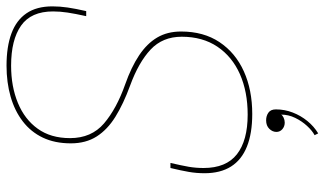

<svg xmlns="http://www.w3.org/2000/svg" viewBox="-223 -561 994 588"><g transform="rotate(-90 274.0 -267.0)"><path d="M219 8.5Q159.5 8.5 119 -7.8Q78.5 -24 58 -56.5Q37.5 -89 37.5 -137.5Q37.5 -162.5 41.5 -185.5Q45.5 -208.5 53.5 -242H69Q61 -207.5 57.2 -185.8Q53.5 -164 53.5 -140.5Q53.5 -71.5 95.5 -38.5Q137.5 -5.5 217 -5.5Q287 -5.5 340.8 -29.2Q394.5 -53 425 -98.2Q455.5 -143.5 455.5 -207.5Q455.5 -266 416.2 -302.8Q377 -339.5 306 -365.5Q250 -386 210.5 -410.5Q171 -435 150 -468Q129 -501 129 -547Q129 -596 146.5 -632.8Q164 -669.5 196.2 -694.2Q228.5 -719 272 -731.5Q315.5 -744 367 -744Q425 -744 465.5 -729Q506 -714 527.2 -683Q548.5 -652 548.5 -603.5Q548.5 -580.5 545 -556.8Q541.5 -533 534 -500H518.5Q526 -534 529.5 -557Q533 -580 533 -601.5Q533 -669 489.5 -699.5Q446 -730 367 -730Q303 -730 252.8 -709.2Q202.5 -688.5 173.8 -648.5Q145 -608.5 145 -549.5Q145 -484 190 -445.5Q235 -407 310 -380.5Q362.5 -362 398.5 -338Q434.5 -314 453 -282.8Q471.5 -251.5 471.5 -209.5Q471.5 -140.5 439 -91.8Q406.5 -43 349.5 -17.2Q292.5 8.5 219 8.5ZM192.5 108Q181 108 172.5 100.8Q164 93.5 164 82.5Q164 70.5 173.5 60.8Q183 51 199.5 51Q213 51 223 58Q233 65 233 81Q233 107.5 223.5 132.2Q214 157 197.5 177.2Q181 197.5 159.5 210.5L154 199.5Q168 192 182.5 176.2Q197 160.5 207 140Q217 119.5 217 97Q215 101 207.8 104.5Q200.5 108 192.5 108Z"/></g></svg>

Font: Epilogue Thin
Style: Italic
Weight: 250
Italic angle: -12°
Designer: Tyler Finck
Foundry: Etcetera Type Co
Version: Version 2.112